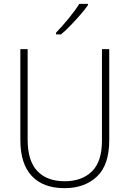

<svg xmlns="http://www.w3.org/2000/svg" viewBox="-20 -970 674 1000"><path d="M549 -240Q549 -111 485 -50.5Q421 10 316 10Q205 10 145.5 -53.5Q86 -117 86 -241V-714H124V-243Q124 -132 174.5 -79Q225 -26 317 -26Q406 -26 458.5 -77Q511 -128 511 -237V-714H549ZM438 -943Q422 -920 398 -892.5Q374 -865 348 -838Q322 -811 298 -791H272V-800Q304 -833 338 -874.5Q372 -916 393 -950H438Z"/></svg>

Font: Noto Sans Khmer UI SemiCondensed ExtraLight
Style: Regular
Weight: 200
Width: 4
Designer: Danh Hong and the Monotype Design Team
Foundry: Monotype Imaging Inc.
Version: Version 2.002; ttfautohint (v1.8.4.7-5d5b)